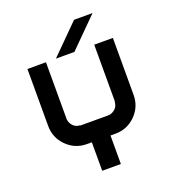

<svg xmlns="http://www.w3.org/2000/svg" viewBox="-148 -945 947 1056"><g transform="rotate(-20 325.0 -416.5)"><path d="M406.7 -275Q428.3 -276.7 445.4 -292.9Q462.5 -309.2 462.5 -333.3H464.2V-666.7H573.3V-333.3Q573.3 -264.2 524.6 -215.4Q475.8 -166.7 406.7 -166.7H377.5V0H268.3V-166.7H240Q170.8 -166.7 122.1 -215.4Q73.3 -264.2 73.3 -333.3V-666.7H181.7V-333.3Q183.3 -310.8 199.6 -293.8Q215.8 -276.7 240 -276.7V-275ZM515 -833.3Q382.5 -700 348.3 -666.7H240L406.7 -833.3Z"/></g></svg>

Font: 0xA000
Style: Bold
Weight: 700
Version: Version 0.1